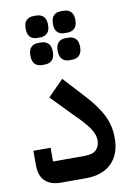

<svg xmlns="http://www.w3.org/2000/svg" viewBox="-94 -918 674 977"><g transform="rotate(-10 243.0 -429.5)"><path d="M139 0Q88 0 59 -27Q30 -54 30 -111V-184H119V-113H279Q326 -113 343.5 -132Q361 -151 361 -180Q361 -210 338 -244Q315 -278 259 -332L157 -437L238 -519L330 -419Q363 -384 385.5 -353.5Q408 -323 422 -294.5Q436 -266 442.5 -237.5Q449 -209 449 -176Q449 -93 402 -46.5Q355 0 269 0ZM290 -606Q267 -606 253.5 -620Q240 -634 240 -663Q240 -693 253.5 -706.5Q267 -720 290 -720H305Q328 -720 342 -706.5Q356 -693 356 -663Q356 -634 342 -620Q328 -606 305 -606ZM290 -746Q267 -746 253.5 -759.5Q240 -773 240 -802Q240 -832 253.5 -845.5Q267 -859 290 -859H305Q328 -859 342 -845.5Q356 -832 356 -802Q356 -773 342 -759.5Q328 -746 305 -746ZM149 -606Q126 -606 112.5 -620Q99 -634 99 -663Q99 -693 112.5 -706.5Q126 -720 149 -720H164Q187 -720 201 -706.5Q215 -693 215 -663Q215 -634 201 -620Q187 -606 164 -606ZM149 -746Q126 -746 112.5 -759.5Q99 -773 99 -802Q99 -832 112.5 -845.5Q126 -859 149 -859H164Q187 -859 201 -845.5Q215 -832 215 -802Q215 -773 201 -759.5Q187 -746 164 -746Z"/></g></svg>

Font: IBM Plex Sans Arabic Medm
Style: Regular
Weight: 500
Designer: Mike Abbink, Paul van der Laan, Pieter van Rosmalen, Wael Morcos, Khajak Apelian
Foundry: Bold Monday
Version: Version 1.005